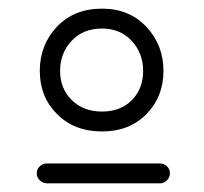

<svg xmlns="http://www.w3.org/2000/svg" viewBox="-20 -557 471 444"><path d="M216 -253Q152 -253 112 -293Q72 -333 72 -393Q72 -453 111.5 -495Q151 -537 216 -537Q279 -537 318.5 -495Q358 -453 358 -393Q358 -333 318.5 -293Q279 -253 216 -253ZM350 -133H89Q79 -133 72 -140Q65 -147 65 -156Q65 -166 72 -172.5Q79 -179 89 -179H350Q359 -179 366 -172.5Q373 -166 373 -156Q373 -147 366 -140Q359 -133 350 -133ZM216 -491Q172 -491 145.5 -462.5Q119 -434 119 -393Q119 -352 146 -325.5Q173 -299 216 -299Q259 -299 285 -325.5Q311 -352 311 -393Q311 -434 284.5 -462.5Q258 -491 216 -491Z"/></svg>

Font: Hoogli
Style: Regular
Weight: 400
Designer: Anand Singh Naorem
Foundry: Brand New Type
Version: Version 1.00 b007